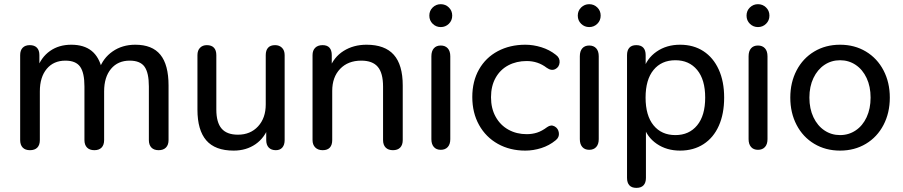

<svg xmlns="http://www.w3.org/2000/svg" viewBox="-20 -710 4312 917"><path d="M76.3 -41.1V-446.7Q76.3 -469.9 88.4 -482.1Q100.5 -494.4 122.4 -494.4Q144.3 -494.4 156.2 -482.3Q168.1 -470.2 168.1 -446.7V-362.9L157.1 -381.7Q176.3 -436.4 218.7 -466.4Q261.1 -496.4 320.2 -496.4Q381.1 -496.4 417.6 -467Q454.1 -437.5 467.6 -377.5H453.2Q471.7 -432.4 517.9 -464.4Q564.1 -496.4 626 -496.4Q707.1 -496.4 746 -448.6Q785 -400.7 785 -301.7V-41.1Q785 -17.9 772.6 -5.3Q760.2 7.3 737.7 7.3Q715.1 7.3 703.1 -5.3Q691 -17.9 691 -41.1V-297.1Q691 -362.3 670.3 -391.4Q649.6 -420.4 599.5 -420.4Q543 -420.4 510.2 -381.1Q477.3 -341.7 477.3 -273.6V-41.1Q477.3 -17.9 465.3 -5.3Q453.2 7.3 430.7 7.3Q408.1 7.3 395.7 -5.3Q383.3 -17.9 383.3 -41.1V-297.1Q383.3 -362.3 362.7 -391.4Q342 -420.4 292.5 -420.4Q236 -420.4 203.2 -381.1Q170.3 -341.7 170.3 -273.6V-41.1Q170.3 -17.5 158.2 -5.1Q146.2 7.3 123 7.3Q100.5 7.3 88.4 -5.3Q76.3 -17.9 76.3 -41.1Z M923 -186.4V-446.7Q923 -469.2 935.4 -481.8Q947.8 -494.4 967.8 -494.4Q990.3 -494.4 1001.8 -482.1Q1013.2 -469.9 1013.2 -446.7V-186.6Q1013.2 -125.3 1038.3 -96Q1063.3 -66.7 1116.5 -66.7Q1175.8 -66.7 1212.5 -106.4Q1249.2 -146.2 1249.2 -211.4V-446.7Q1249.2 -469.9 1260.4 -482.1Q1271.5 -494.4 1294 -494.4Q1314 -494.4 1326.8 -481.8Q1339.5 -469.2 1339.5 -446.7V-41.1Q1339.5 -18.2 1328.5 -5.5Q1317.6 7.3 1297.5 7.3Q1275.6 7.3 1263.5 -5.3Q1251.5 -17.9 1251.5 -41.1V-127.9L1264.7 -109.1Q1244.8 -52.1 1200.5 -21.4Q1156.1 9.3 1095.9 9.3Q1007.4 9.3 965.2 -39.6Q923 -88.5 923 -186.4Z M1472.7 -41.1V-446.7Q1472.7 -469.2 1485.4 -481.8Q1498.1 -494.4 1520.7 -494.4Q1542.6 -494.4 1553.5 -482.3Q1564.5 -470.2 1564.5 -446.7V-366L1553.5 -381.7Q1573.7 -437 1621 -466.7Q1668.2 -496.4 1730.5 -496.4Q1818.1 -496.4 1860.8 -448.4Q1903.5 -400.4 1903.5 -301.7V-41.1Q1903.5 -17.9 1891.4 -5.3Q1879.3 7.3 1856.8 7.3Q1834.3 7.3 1821.9 -5.3Q1809.5 -17.9 1809.5 -41.1V-296.5Q1809.5 -361 1784.4 -390.7Q1759.4 -420.4 1705.4 -420.4Q1642.2 -420.4 1604.5 -381.1Q1566.7 -341.7 1566.7 -276.1V-41.1Q1566.7 -17.5 1555.3 -5.1Q1543.8 7.3 1521.3 7.3Q1498.8 7.3 1485.8 -5.6Q1472.7 -18.5 1472.7 -41.1Z M2040.3 -45.3V-441.1Q2040.3 -465.9 2052.1 -479.2Q2063.8 -492.6 2085.1 -492.6Q2106.4 -492.6 2118.5 -479.2Q2130.6 -465.9 2130.6 -441.1V-45.3Q2130.6 -21.2 2118.5 -7.8Q2106.4 5.5 2085.1 5.5Q2063.8 5.5 2052.1 -8Q2040.3 -21.5 2040.3 -45.3ZM2030.5 -635.4Q2030.5 -658.8 2046.6 -674.4Q2062.6 -690 2085.1 -690Q2107.7 -690 2123.7 -674.4Q2139.8 -658.8 2139.8 -635.4Q2139.8 -612 2123.7 -596.3Q2107.7 -580.7 2085.1 -580.7Q2062.6 -580.7 2046.6 -596.3Q2030.5 -612 2030.5 -635.4Z M2235.7 -246.6Q2235.7 -321.8 2267.8 -378.4Q2299.9 -435 2357.6 -465.7Q2415.4 -496.4 2489 -496.4Q2526.9 -496.4 2565.6 -484.4Q2604.3 -472.4 2634.5 -448.4Q2654.4 -434.1 2652.7 -411.9Q2650.9 -389.6 2632.3 -380Q2613.7 -370.4 2591.4 -386.1Q2549.5 -418.5 2495.6 -418.5Q2446.7 -418.5 2407.9 -398.1Q2369.1 -377.6 2347.1 -338.4Q2325.1 -299.2 2325.1 -245.6Q2325.1 -192 2347.4 -152Q2369.7 -111.9 2408.4 -90.6Q2447.1 -69.2 2495.6 -69.2Q2521.9 -69.2 2545 -76.6Q2568.1 -84 2593.3 -102.9Q2611.8 -116.1 2629.2 -106.2Q2646.6 -96.3 2649.2 -75.3Q2651.9 -54.2 2633.9 -40Q2603 -14.7 2565 -2.7Q2526.9 9.3 2489 9.3Q2415.4 9.3 2358 -22.8Q2300.5 -54.9 2268.1 -113Q2235.7 -171.1 2235.7 -246.6Z M2749.3 -45.3V-441.1Q2749.3 -465.9 2761.1 -479.2Q2772.8 -492.6 2794.1 -492.6Q2815.4 -492.6 2827.5 -479.2Q2839.6 -465.9 2839.6 -441.1V-45.3Q2839.6 -21.2 2827.5 -7.8Q2815.4 5.5 2794.1 5.5Q2772.8 5.5 2761.1 -8Q2749.3 -21.5 2749.3 -45.3ZM2739.5 -635.4Q2739.5 -658.8 2755.6 -674.4Q2771.6 -690 2794.1 -690Q2816.7 -690 2832.7 -674.4Q2848.8 -658.8 2848.8 -635.4Q2848.8 -612 2832.7 -596.3Q2816.7 -580.7 2794.1 -580.7Q2771.6 -580.7 2755.6 -596.3Q2739.5 -612 2739.5 -635.4Z M2974.7 139.6V-446.7Q2974.7 -469.9 2985.9 -482.1Q2997 -494.4 3018.9 -494.4Q3041.4 -494.4 3052.6 -482.1Q3063.7 -469.9 3063.7 -446.7V-356.7L3052.7 -375.5Q3068.5 -430.7 3115.9 -463.5Q3163.3 -496.4 3228 -496.4Q3292.3 -496.4 3339.6 -465.6Q3386.8 -434.8 3412.7 -377.9Q3438.6 -321.1 3438.6 -243.9Q3438.6 -166.6 3413.2 -109.5Q3387.8 -52.4 3340.1 -21.6Q3292.3 9.3 3228 9.3Q3164 9.3 3116.8 -23Q3069.7 -55.2 3053.3 -109.7H3065V139.6Q3065 162.7 3053.5 175Q3042.1 187.3 3019.5 187.3Q2997 187.3 2985.9 175Q2974.7 162.7 2974.7 139.6ZM3348 -243.9Q3348 -329.7 3309.6 -376Q3271.2 -422.3 3205.7 -422.3Q3139.4 -422.3 3101.4 -376Q3063.3 -329.7 3063.3 -243.9Q3063.3 -158 3101.4 -111.4Q3139.4 -64.8 3205.7 -64.8Q3271.2 -64.8 3309.6 -111.4Q3348 -158 3348 -243.9Z M3555.3 -45.3V-441.1Q3555.3 -465.9 3567.1 -479.2Q3578.8 -492.6 3600.1 -492.6Q3621.4 -492.6 3633.5 -479.2Q3645.6 -465.9 3645.6 -441.1V-45.3Q3645.6 -21.2 3633.5 -7.8Q3621.4 5.5 3600.1 5.5Q3578.8 5.5 3567.1 -8Q3555.3 -21.5 3555.3 -45.3ZM3545.5 -635.4Q3545.5 -658.8 3561.6 -674.4Q3577.6 -690 3600.1 -690Q3622.7 -690 3638.7 -674.4Q3654.8 -658.8 3654.8 -635.4Q3654.8 -612 3638.7 -596.3Q3622.7 -580.7 3600.1 -580.7Q3577.6 -580.7 3561.6 -596.3Q3545.5 -612 3545.5 -635.4Z M3754.5 -243.9Q3754.5 -316.3 3784.6 -373.9Q3814.7 -431.5 3868.8 -463.9Q3922.8 -496.4 3992.2 -496.4Q4061.5 -496.4 4115.6 -463.9Q4169.6 -431.5 4199.7 -373.9Q4229.8 -316.3 4229.8 -243.9Q4229.8 -170.9 4199.7 -113.3Q4169.6 -55.6 4115.6 -23.2Q4061.5 9.3 3992.2 9.3Q3922.8 9.3 3868.8 -23.2Q3814.7 -55.6 3784.6 -113.3Q3754.5 -170.9 3754.5 -243.9ZM4138 -243.9Q4138 -296.9 4119 -337.3Q4100 -377.8 4066.7 -400.1Q4033.5 -422.3 3992.2 -422.3Q3950.8 -422.3 3917.6 -400.1Q3884.3 -377.8 3865 -337.3Q3845.7 -296.9 3845.7 -243.9Q3845.7 -190.9 3865 -150.1Q3884.3 -109.3 3917.6 -87.1Q3950.8 -64.8 3992.2 -64.8Q4033.5 -64.8 4066.7 -87.1Q4100 -109.3 4119 -150.1Q4138 -190.9 4138 -243.9Z"/></svg>

Font: SN Pro Thin
Style: Regular
Weight: 200
Designer: Tobias Whetton
Foundry: Supernotes
Version: Version 1.003;Glyphs 3.3 (3324)